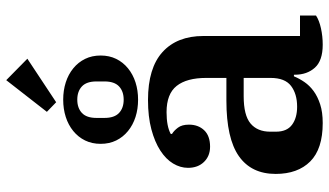

<svg xmlns="http://www.w3.org/2000/svg" viewBox="-234 -782 1029 600"><g transform="rotate(-90 280.0 -482.5)"><path d="M195 12Q114 12 75 -27Q36 -66 36 -135Q36 -211 91.5 -250Q147 -289 265 -289H336V-352Q336 -413 311 -444.5Q286 -476 229 -476Q185 -476 161 -463V-459Q171 -453 180.5 -440.5Q190 -428 190 -406Q190 -377 172.5 -358.5Q155 -340 121 -340Q92 -340 73.5 -359Q55 -378 55 -409Q55 -433 68.5 -455.5Q82 -478 109 -495.5Q136 -513 175.5 -523.5Q215 -534 267 -534Q367 -534 417 -488.5Q467 -443 467 -361V-59H531V-9Q516 1 491 6.5Q466 12 440 12Q390 12 368 -12.5Q346 -37 346 -75V-78H341Q334 -61 323 -45Q312 -29 295 -16.5Q278 -4 253.5 4Q229 12 195 12ZM246 -68Q286 -68 311 -87Q336 -106 336 -151V-235H279Q219 -235 193.5 -213.5Q168 -192 168 -152V-134Q168 -100 189.5 -84Q211 -68 246 -68ZM268 -610Q294 -610 309.5 -624.5Q325 -639 325 -670V-695Q325 -726 309.5 -740.5Q294 -755 268 -755Q242 -755 226.5 -740.5Q211 -726 211 -695V-670Q211 -639 226.5 -624.5Q242 -610 268 -610ZM268 -565Q239 -565 214 -573Q189 -581 170 -596.5Q151 -612 140.5 -633.5Q130 -655 130 -682Q130 -709 140.5 -730.5Q151 -752 170 -767.5Q189 -783 214 -791Q239 -799 268 -799Q297 -799 322 -791Q347 -783 366 -767.5Q385 -752 395.5 -730.5Q406 -709 406 -682Q406 -655 395.5 -633.5Q385 -612 366 -596.5Q347 -581 322 -573Q297 -565 268 -565ZM230 -850 329 -977 396 -911 260 -821Z"/></g></svg>

Font: IBM Plex Serif SemiBold
Style: Regular
Weight: 600
Designer: Mike Abbink, Paul van der Laan, Pieter van Rosmalen
Foundry: Bold Monday
Version: Version 2.5